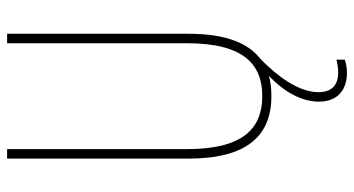

<svg xmlns="http://www.w3.org/2000/svg" viewBox="-242 -512 971 526"><g transform="rotate(-90 243.0 -248.5)"><path d="M254 139C254 85 297 27 345 -20C387 -52 414 -112 414 -217V-714H388V-221C388 -63 328 -15 243 -15C152 -15 98 -71 98 -221V-714H72V-217C72 -59 133 10 243 10C263 10 282 8 299 3C254 45 228 94 228 140C228 192 261 217 307 217C322 217 335 214 343 211V188C337 190 322 193 308 193C272 193 254 174 254 139Z"/></g></svg>

Font: Noto Sans Malayalam ExtraCondensed Thin
Style: Regular
Weight: 100
Width: 2
Designer: Jelle Bosma - Monotype Design Team
Foundry: Monotype Imaging Inc.
Version: Version 2.104